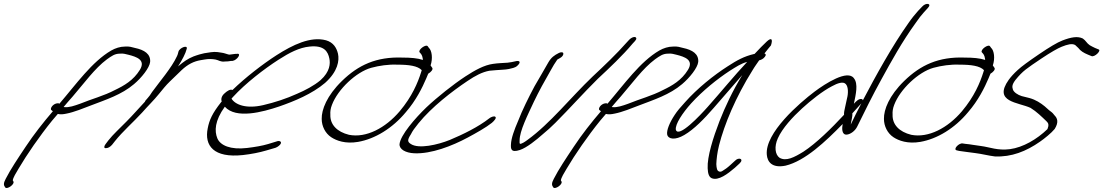

<svg xmlns="http://www.w3.org/2000/svg" viewBox="-78 -760 5614 977"><path d="M182 -201 191 -194C143 -138 94 -76 53 -14C13 46 -24 101 -49 150C-62 174 -59 183 -52 193C-43 207 -1 177 -10 163L-13 158C-12 145 4 119 16 99C59 26 123 -67 187 -146L216 -180H218C229 -177 243 -178 261 -182C298 -189 350 -210 386 -224C459 -252 541 -278 604 -332C642 -364 683 -415 686 -445C689 -485 657 -506 609 -516C593 -520 580 -525 557 -523C534 -523 509 -515 488 -503C390 -446 310 -332 224 -232C221 -235 216 -235 211 -234C190 -230 177 -209 182 -201ZM246 -216C260 -233 276 -251 291 -268C349 -335 404 -412 466 -458C490 -475 506 -487 532 -487C552 -489 562 -484 577 -481C615 -471 665 -456 634 -405C601 -351 553 -324 507 -302C450 -272 390 -257 329 -232C301 -222 273 -212 249 -215C248 -215 247 -215 246 -216Z M458 -25C451 -15 450 -6 460 -6C472 -6 482 -12 492 -23L507 -42C546 -91 600 -138 645 -187C673 -219 706 -251 730 -281C748 -303 767 -327 786 -345C806 -365 826 -384 846 -403C878 -433 908 -448 944 -454L962 -457C983 -461 1003 -460 1019 -457C1035 -454 1044 -444 1066 -447C1075 -447 1090 -448 1098 -450H1105C1130 -454 1153 -491 1127 -486H1121C1110 -484 1101 -484 1090 -482C1086 -482 1084 -483 1080 -484L1067 -488C1061 -490 1056 -491 1049 -492L1029 -495C1008 -498 982 -492 961 -489L937 -483C928 -480 917 -477 907 -473C877 -461 856 -446 828 -422C850 -457 866 -487 872 -511C879 -534 835 -517 830 -497C827 -488 828 -485 822 -473C796 -416 733 -343 696 -292L684 -274C678 -266 670 -257 663 -249C661 -247 660 -245 660 -243C628 -209 598 -174 565 -141C534 -109 497 -76 473 -45Z M1067 -287C1046 -270 1047 -253 1050 -243L1047 -240C1002 -183 987 -149 979 -107C961 -19 1009 45 1158 29C1202 24 1242 16 1276 6L1324 -8C1330 -10 1336 -14 1341 -18C1361 -34 1350 -45 1335 -42L1286 -27C1256 -18 1220 -12 1179 -7C1095 3 1043 -20 1028 -56C1013 -93 1014 -145 1066 -217C1123 -153 1259 -190 1342 -218C1420 -245 1510 -282 1576 -338C1642 -397 1649 -452 1642 -486C1635 -516 1619 -544 1581 -555C1502 -576 1412 -532 1329 -479C1259 -434 1171 -366 1105 -302C1094 -308 1077 -296 1067 -287ZM1100 -258 1107 -266C1171 -336 1266 -409 1339 -456C1395 -492 1445 -518 1497 -523C1572 -531 1591 -497 1598 -462C1603 -437 1602 -396 1553 -352C1520 -324 1474 -300 1434 -283C1379 -258 1321 -239 1261 -225C1175 -205 1119 -227 1100 -258Z M1662 -348C1585 -273 1558 -202 1559 -155C1559 -118 1577 -82 1607 -62C1634 -44 1680 -27 1744 -38C1830 -53 1919 -107 1987 -189C2039 -249 2071 -314 2091 -361L2101 -385C2115 -393 2126 -406 2122 -414L2113 -427C2125 -462 2120 -503 2104 -517L2099 -524C2091 -538 2048 -507 2057 -494C2065 -485 2070 -481 2073 -463C2074 -461 2073 -458 2074 -455C2047 -464 2012 -467 1970 -467C1837 -472 1745 -429 1662 -348ZM1611 -226C1641 -306 1735 -394 1811 -415C1851 -426 1900 -433 1943 -431C2003 -431 2047 -425 2068 -403L2065 -393C2048 -339 2019 -269 1956 -194C1883 -108 1785 -57 1698 -74C1637 -89 1601 -126 1603 -177C1602 -192 1604 -208 1611 -226Z M1955 -26C1954 0 1986 18 2030 20C2116 24 2222 -17 2302 -60C2343 -82 2395 -111 2425 -135C2439 -147 2450 -161 2442 -166C2436 -171 2419 -164 2412 -158C2356 -114 2278 -76 2211 -48C2149 -23 2053 -1 2013 -27C1996 -38 1993 -46 2013 -77C2020 -92 2033 -110 2051 -132C2119 -216 2222 -295 2301 -348C2341 -375 2375 -393 2412 -400C2423 -401 2437 -402 2446 -403C2466 -405 2494 -405 2512 -409C2526 -413 2542 -414 2554 -425C2575 -444 2567 -454 2544 -448C2530 -445 2524 -443 2505 -441C2479 -439 2458 -439 2431 -435C2386 -429 2339 -403 2290 -371C2229 -331 2147 -266 2091 -213C2035 -159 1959 -72 1955 -26Z M2712 -442C2692 -406 2666 -363 2642 -321C2612 -265 2579 -198 2559 -146C2539 -100 2523 -56 2522 -25C2521 -4 2521 19 2568 3C2603 -9 2649 -46 2684 -77C2706 -95 2727 -114 2748 -135C2819 -206 2892 -288 2964 -359C3023 -414 3091 -478 3141 -538L3153 -551C3157 -556 3160 -560 3160 -564C3159 -577 3138 -573 3123 -557L3111 -544C3060 -486 2997 -426 2937 -370C2826 -264 2722 -132 2606 -48C2594 -39 2578 -28 2568 -28C2566 -31 2565 -36 2566 -45C2566 -94 2607 -174 2639 -243C2664 -295 2693 -348 2722 -398C2736 -423 2745 -439 2758 -457C2766 -462 2779 -467 2785 -476C2791 -485 2790 -494 2780 -494C2775 -494 2770 -493 2765 -490C2743 -479 2727 -468 2712 -442Z M2971 -201 2980 -194C2932 -138 2883 -76 2842 -14C2802 46 2765 101 2740 150C2727 174 2730 183 2737 193C2746 207 2788 177 2779 163L2776 158C2777 145 2793 119 2805 99C2848 26 2912 -67 2976 -146L3005 -180H3007C3018 -177 3032 -178 3050 -182C3087 -189 3139 -210 3175 -224C3248 -252 3330 -278 3393 -332C3431 -364 3472 -415 3475 -445C3478 -485 3446 -506 3398 -516C3382 -520 3369 -525 3346 -523C3323 -523 3298 -515 3277 -503C3179 -446 3099 -332 3013 -232C3010 -235 3005 -235 3000 -234C2979 -230 2966 -209 2971 -201ZM3035 -216C3049 -233 3065 -251 3080 -268C3138 -335 3193 -412 3255 -458C3279 -475 3295 -487 3321 -487C3341 -489 3351 -484 3366 -481C3404 -471 3454 -456 3423 -405C3390 -351 3342 -324 3296 -302C3239 -272 3179 -257 3118 -232C3090 -222 3062 -212 3038 -215C3037 -215 3036 -215 3035 -216Z M3355 -175C3329 -136 3313 -96 3317 -75C3323 -51 3358 -46 3404 -73C3454 -102 3506 -156 3553 -210C3602 -265 3650 -323 3699 -378C3649 -296 3613 -219 3583 -143C3551 -60 3520 38 3523 96C3524 124 3530 141 3544 147C3578 161 3626 124 3661 94L3685 72C3710 49 3681 37 3661 59L3638 80C3624 93 3610 103 3598 110C3592 114 3585 115 3580 112C3571 109 3568 96 3567 75C3568 51 3571 19 3581 -21C3608 -127 3665 -265 3751 -402C3762 -421 3775 -438 3785 -453C3795 -455 3807 -461 3814 -471C3821 -480 3820 -485 3812 -488C3825 -505 3836 -518 3845 -529C3855 -559 3849 -572 3824 -549C3812 -538 3778 -504 3762 -486C3761 -485 3759 -485 3758 -485C3708 -473 3673 -454 3624 -422C3555 -378 3471 -311 3408 -240C3386 -216 3367 -194 3355 -175ZM3439 -234C3497 -298 3573 -359 3636 -400C3668 -420 3693 -437 3724 -445C3658 -375 3590 -291 3523 -216C3485 -173 3374 -55 3361 -100C3357 -128 3395 -185 3439 -234Z M3824 28C3827 62 3849 97 3919 83C4019 59 4123 -40 4210 -129C4206 -109 4204 -73 4231 -75C4251 -77 4274 -95 4284 -116C4321 -191 4361 -273 4408 -358C4457 -447 4511 -546 4582 -644C4597 -666 4611 -684 4623 -697L4644 -720C4665 -743 4634 -748 4615 -727L4594 -705C4579 -688 4562 -668 4545 -643C4463 -528 4377 -372 4314 -252C4314 -251 4311 -250 4312 -249C4312 -253 4311 -255 4307 -256C4292 -259 4279 -245 4267 -232C4277 -280 4290 -334 4267 -362C4235 -407 4123 -336 4066 -293C3992 -237 3813 -84 3824 28ZM3880 -56C3903 -108 3956 -165 4003 -208C4049 -250 4107 -296 4155 -321C4184 -337 4213 -347 4226 -332C4239 -318 4239 -285 4232 -259L4222 -213C4219 -201 4216 -186 4217 -176C4154 -108 4076 -31 4010 12C3963 41 3922 62 3889 43C3866 27 3861 -14 3880 -56ZM4259 -183 4305 -234C4285 -196 4267 -160 4251 -126C4253 -143 4261 -167 4259 -183Z M4523 -348C4446 -273 4419 -202 4420 -155C4420 -118 4438 -82 4468 -62C4495 -44 4541 -27 4605 -38C4691 -53 4780 -107 4848 -189C4900 -249 4932 -314 4952 -361L4962 -385C4976 -393 4987 -406 4983 -414L4974 -427C4986 -462 4981 -503 4965 -517L4960 -524C4952 -538 4909 -507 4918 -494C4926 -485 4931 -481 4934 -463C4935 -461 4934 -458 4935 -455C4908 -464 4873 -467 4831 -467C4698 -472 4606 -429 4523 -348ZM4472 -226C4502 -306 4596 -394 4672 -415C4712 -426 4761 -433 4804 -431C4864 -431 4908 -425 4929 -403L4926 -393C4909 -339 4880 -269 4817 -194C4744 -108 4646 -57 4559 -74C4498 -89 4462 -126 4464 -177C4463 -192 4465 -208 4472 -226Z M4790 5 4803 8C4829 11 4856 16 4885 19C4918 23 4951 32 4984 36C5069 40 5144 10 5214 -39C5237 -55 5272 -83 5289 -104C5310 -138 5303 -158 5288 -173C5283 -180 5277 -187 5267 -194C5257 -201 5249 -210 5238 -219C5217 -236 5193 -252 5161 -261L5121 -271C5101 -277 5080 -291 5076 -305C5072 -318 5071 -329 5089 -353C5128 -401 5146 -411 5221 -462C5269 -494 5304 -514 5324 -522C5354 -534 5377 -540 5393 -531L5409 -516C5420 -501 5436 -491 5458 -482L5475 -475C5491 -466 5530 -505 5511 -509L5494 -516C5484 -521 5475 -525 5467 -530C5452 -540 5447 -554 5432 -564C5406 -577 5372 -571 5328 -554C5302 -544 5262 -520 5209 -484C5156 -448 5119 -421 5101 -404C5081 -386 5066 -369 5055 -354C4974 -240 5104 -240 5166 -211C5197 -192 5224 -165 5247 -143C5258 -133 5260 -123 5252 -103C5198 -51 5128 -10 5061 -1C4998 7 4960 -11 4914 -17C4886 -20 4860 -26 4834 -28L4821 -30C4802 -34 4770 0 4790 5Z"/></svg>

Font: Stray Cat
Style: UltObl
Weight: 400
Version: Version 1.0